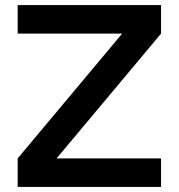

<svg xmlns="http://www.w3.org/2000/svg" viewBox="-20 -740 708 760"><path d="M50 0V-113L463.5 -607H50V-720H617.5V-607L204 -113H617.5V0Z"/></svg>

Font: Vela Sans Bd
Style: Bold
Weight: 700
Designer: Principal design: Mikhail Sharanda - project Manrope.
Design modification: Ravid Balaliev
Foundry: Mikhail Sharanda
Version: Version 1.001